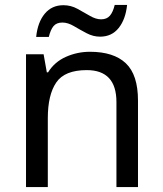

<svg xmlns="http://www.w3.org/2000/svg" viewBox="-20 -755 658 775"><path d="M343 -546Q439 -546 488 -499.5Q537 -453 537 -349V0H450V-343Q450 -472 330 -472Q241 -472 207 -422Q173 -372 173 -278V0H85V-536H156L169 -463H174Q200 -505 246 -525.5Q292 -546 343 -546ZM126 -606Q132 -665 160.5 -699.5Q189 -734 236 -734Q266 -734 292.5 -719.5Q319 -705 343 -691Q367 -677 388 -677Q411 -677 423.5 -691.5Q436 -706 443 -735H493Q487 -677 459 -642Q431 -607 384 -607Q356 -607 329.5 -621Q303 -635 278.5 -649.5Q254 -664 232 -664Q208 -664 196 -649.5Q184 -635 177 -606Z"/></svg>

Font: Noto Serif Ottoman Siyaq
Style: Regular
Weight: 400
Designer: Sérgio Martins
Version: Version 1.005; ttfautohint (v1.8.4.7-5d5b)